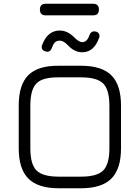

<svg xmlns="http://www.w3.org/2000/svg" viewBox="-20 -1005 746 1025"><path d="M224 -923Q193 -923 193 -954Q193 -985 224 -985H477Q508 -985 508 -954Q508 -923 477 -923ZM419 -726Q377 -726 342 -764Q319 -788 299 -788Q284 -788 274.5 -780Q265 -772 257 -749Q247 -724 225 -730Q211 -733 205.5 -743Q200 -753 205 -765Q234 -842 299 -842Q342 -842 380 -802Q403 -780 419 -780Q445 -780 457 -816Q466 -841 489 -837Q502 -835 508 -825Q514 -815 509 -803Q482 -726 419 -726ZM293 0Q183 0 131.5 -51.5Q80 -103 80 -213V-442Q80 -553 131.5 -604Q183 -655 293 -654H413Q523 -654 574.5 -603Q626 -552 626 -441V-213Q626 -103 574.5 -51.5Q523 0 413 0ZM142 -213Q142 -128 175 -95Q208 -62 293 -62H413Q498 -62 531 -95Q564 -128 564 -213V-441Q564 -526 531 -559Q498 -592 413 -592H292Q208 -593 175 -560Q142 -527 142 -442Z"/></svg>

Font: Jura Medium
Style: Regular
Weight: 500
Designer: Daniel Johnson, Alexei Vanyashin
Foundry: Daniel Johnson
Version: Version 5.103